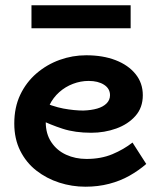

<svg xmlns="http://www.w3.org/2000/svg" viewBox="-20 -692 604 726"><path d="M303 14Q252 14 204 -1.5Q156 -17 117.5 -47Q79 -77 56.5 -122Q34 -167 34 -225Q34 -286 56.5 -333.5Q79 -381 118 -414.5Q157 -448 205.5 -465.5Q254 -483 306 -483Q369 -483 417 -464.5Q465 -446 492.5 -412Q520 -378 520 -332Q520 -285 492 -253.5Q464 -222 419.5 -206Q375 -190 325 -190Q264 -190 217.5 -205Q171 -220 126 -242V-313Q179 -289 220 -281.5Q261 -274 295 -274Q325 -275 347.5 -281.5Q370 -288 383 -301Q396 -314 396 -332Q396 -357 373.5 -371.5Q351 -386 315 -386Q285 -386 256 -375Q227 -364 204 -343.5Q181 -323 167 -294.5Q153 -266 153 -230Q153 -186 174 -154.5Q195 -123 230 -107Q265 -91 307 -91Q362 -91 405 -109Q448 -127 481 -153L533 -72Q504 -47 469.5 -27.5Q435 -8 393 3Q351 14 303 14ZM474 -672V-585H99V-672Z"/></svg>

Font: BioRhyme ExtraBold
Style: Bold
Weight: 700
Version: Version 1.600;gftools[0.9.33]